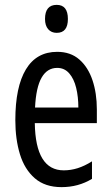

<svg xmlns="http://www.w3.org/2000/svg" viewBox="-20 -759 458 789"><path d="M215 -546Q270 -546 306 -514.5Q342 -483 360 -429.5Q378 -376 378 -309V-253H123Q126 -59 242 -59Q271 -59 299.5 -68Q328 -77 358 -96V-24Q302 10 233 10Q165 10 123 -26.5Q81 -63 62 -125Q43 -187 43 -265Q43 -402 86.5 -474Q130 -546 215 -546ZM215 -480Q174 -480 151 -440Q128 -400 124 -317H302Q302 -361 293 -398Q284 -435 264.5 -457.5Q245 -480 215 -480ZM213 -739Q259 -739 259 -681Q259 -624 213 -624Q191 -624 178 -639Q165 -654 165 -681Q165 -739 213 -739Z"/></svg>

Font: Noto Sans Hebrew ExtraCondensed
Style: Regular
Weight: 400
Width: 2
Designer: Monotype Design Team
Foundry: Monotype Imaging Inc.
Version: Version 2.004; ttfautohint (v1.8.4.7-5d5b)